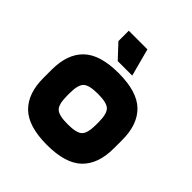

<svg xmlns="http://www.w3.org/2000/svg" viewBox="-191 -836 983 983"><g transform="rotate(45 300.0 -345.0)"><path d="M405 -260V-250H555V-280Q555 -393 494.5 -451.5Q434 -510 300 -510Q166 -510 105.5 -451.5Q45 -393 45 -280V-250H195V-260Q195 -320 215.5 -340Q236 -360 300 -360Q364 -360 384.5 -340Q405 -320 405 -260ZM195 -240V-250H45V-220Q45 -107 105.5 -48.5Q166 10 300 10Q434 10 494.5 -48.5Q555 -107 555 -220V-250H405V-240Q405 -180 384.5 -160Q364 -140 300 -140Q236 -140 215.5 -160Q195 -180 195 -240ZM358 -550 318 -700H183V-625L253 -550Z"/></g></svg>

Font: Millimetre
Style: Bold
Weight: 800
Designer: Jérémy Landes
Version: Version 1.0